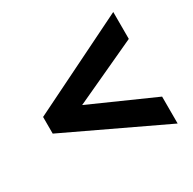

<svg xmlns="http://www.w3.org/2000/svg" viewBox="-116 -790 733 729"><g transform="rotate(-30 250.5 -425.5)"><path d="M465 -181 35 -385V-458L465 -670V-552L186 -423L465 -299Z"/></g></svg>

Font: Noto Sans Telugu UI Condensed
Style: Bold
Weight: 700
Width: 3
Designer: Jelle Bosma - Monotype Design Team
Foundry: Monotype Imaging Inc.
Version: Version 2.006